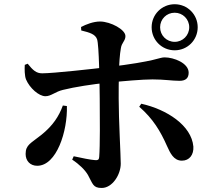

<svg xmlns="http://www.w3.org/2000/svg" viewBox="-20 -856 1040 927"><path d="M823.4 -613.1C885.1 -613.1 934.5 -662.5 934.5 -724.5C934.5 -786.1 885.1 -835.6 823.4 -835.6C761.5 -835.6 712.1 -786.1 712.1 -724.5C712.1 -662.5 761.5 -613.1 823.4 -613.1ZM471.1 51.5C522.9 51.5 563 -13.5 563 -65.6C563 -105.1 553 -276.9 553 -380C553 -452.5 552.8 -564.7 563.6 -623.1C567.5 -650.6 585.6 -658.4 585.6 -681.7C585.6 -713.4 514.6 -751.4 463.7 -752.2C430.6 -752.2 395.1 -738.1 371.3 -725.6L372.3 -708.9C414 -698.8 440.1 -690.6 448.7 -666.4C458.3 -638.3 460.7 -451.8 461.5 -380.6C462.2 -295.6 463.4 -149.7 458.9 -97.6C457.9 -84.4 451.8 -81.9 440.6 -82.7C414.8 -84.6 377.3 -92.6 335.9 -101.6L328.5 -85.2C363.2 -62.6 391.2 -34.5 404.6 -11.2C428.5 32.2 428.7 51.5 471.1 51.5ZM159.6 -55.6C253.8 -55.6 306.5 -223.7 303 -344L283.5 -346.6C264.5 -294.7 235.9 -250 179.8 -204.8C129.5 -164.2 103.7 -157.5 103.7 -112.7C103.7 -78.8 126.3 -55.6 159.6 -55.6ZM199.4 -391.4C226.9 -391.4 246.5 -413.2 283.9 -422C340.7 -436.2 427.2 -449.4 497.8 -456.7C577.9 -464.7 667.1 -472.6 716.3 -472.6C775.2 -472.6 808.8 -465.8 847.2 -465.8C875.6 -465.8 890.9 -478.1 890.9 -505.1C890.9 -551.2 819.7 -579 774.7 -579C746.4 -579 741.3 -561 497 -531.6C432.9 -523.8 239 -502.2 184.1 -502C154.9 -501.7 138.5 -517.5 113.7 -548.4L99.6 -542.8C98.5 -523.8 98.3 -490.2 105.8 -472.1C123.3 -431 167.5 -391.4 199.4 -391.4ZM858.3 -80.3C894.8 -80.3 915.9 -108.9 913.6 -148.3C904.8 -250.5 785.1 -327.8 662.1 -355.2L652.2 -340.6C719.1 -282.7 754.7 -222.3 786 -151.8C801.6 -117.8 817.8 -80.3 858.3 -80.3ZM823.4 -654C784.1 -654 753 -685.1 753 -724.5C753 -763.5 784.1 -794.6 823.4 -794.6C862.5 -794.6 893.6 -763.5 893.6 -724.5C893.6 -685.1 862.5 -654 823.4 -654Z"/></svg>

Font: Source Han Serif TW VF
Style: Regular
Weight: 250
Designer: Ryoko NISHIZUKA 西塚涼子 (kana & ideographs); Frank Grießhammer (Latin, Greek & Cyrillic); Wenlong ZHANG 张文龙 (bopomofo); San
Foundry: Adobe
Version: Version 2.002;hotconv 1.1.0;makeotfexe 2.6.0